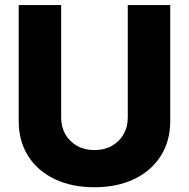

<svg xmlns="http://www.w3.org/2000/svg" viewBox="-20 -748 765 777"><path d="M362.3 9.8Q270 9.8 200.9 -23.4Q131.8 -56.6 93.8 -116.9Q55.7 -177.2 55.7 -258.3V-727.5H227.5V-272.5Q227.5 -233.9 244.6 -204.3Q261.7 -174.8 292 -157.7Q322.3 -140.6 362.3 -140.6Q402.3 -140.6 432.6 -157.7Q462.9 -174.8 480 -204.3Q497.1 -233.9 497.1 -272.5V-727.5H668.9V-258.3Q668.9 -177.2 630.6 -116.9Q592.3 -56.6 523.2 -23.4Q454.1 9.8 362.3 9.8Z"/></svg>

Font: Inter 16pt ExtraBold
Style: Regular
Weight: 800
Version: Version 4.001;git-66647c0bb